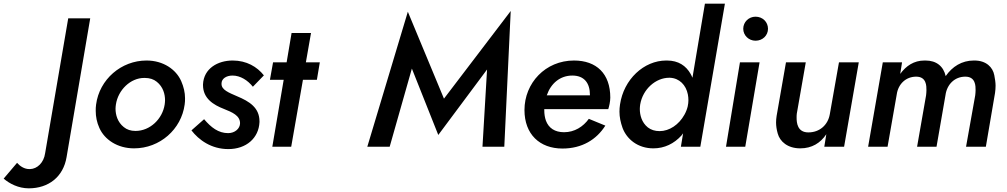

<svg xmlns="http://www.w3.org/2000/svg" viewBox="-205 -800 5489 1047"><path d="M-112 88 -185 174C-154 201 -105 227 -48 227C59 227 140 165 158 57L287 -700H167L41 36C34 87 -2 121 -41 122C-42 122 -44 122 -45 122C-72 122 -95 107 -112 88Z M319 -230C317 -218 317 -206 317 -195C317 -164 323 -133 337 -102C365 -39 435 9 526 9C667 9 784 -95 802 -230C804 -242 804 -253 804 -265C804 -295 797 -326 783 -358C755 -421 686 -470 594 -470C456 -470 337 -367 319 -230ZM427 -230C439 -310 507 -375 581 -375C583 -375 584 -375 585 -375C611 -375 633 -368 650 -354C685 -326 695 -286 695 -253C695 -246 694 -238 693 -230C681 -152 614 -86 534 -86C508 -86 487 -93 470 -107C436 -134 425 -174 425 -207C425 -215 426 -222 427 -230Z M908 -150 839 -89C879 -37 947 13 1040 13C1138 13 1206 -47 1210 -134C1210 -135 1210 -137 1210 -138C1210 -213 1155 -247 1088 -275C1042 -295 1003 -310 1003 -342C1003 -343 1003 -344 1003 -345C1003 -370 1028 -388 1063 -388C1106 -388 1146 -362 1174 -327L1234 -389C1197 -436 1139 -470 1064 -470C983 -470 906 -427 902 -340C902 -339 902 -337 902 -336C902 -263 959 -228 1016 -206C1061 -188 1104 -170 1104 -128C1104 -99 1076 -74 1039 -74C986 -74 946 -105 908 -150Z M1284 -460 1267 -365H1342L1280 0H1383L1447 -365H1523L1539 -460H1463L1491 -620H1385L1358 -460Z M2041 -426 2185 -64 2451 -421 2426 0H2545L2580 -740L2216 -262L2019 -736L1798 0H1920Z M2862 10C2969 10 3048 -39 3096 -115L3006 -152C2975 -109 2928 -79 2871 -79C2820 -79 2787 -102 2772 -142C2766 -159 2763 -178 2763 -199C2763 -201 2763 -203 2763 -205H3112C3117 -220 3123 -247 3123 -268C3123 -398 3048 -470 2925 -470C2769 -470 2655 -347 2655 -200C2655 -68 2738 10 2862 10ZM2776 -280 2777 -281C2799 -345 2849 -388 2916 -388C2981 -388 3012 -347 3012 -282C3012 -281 3012 -281 3012 -280Z M3639 -780 3571 -376C3568 -383 3565 -390 3561 -397C3536 -441 3495 -470 3432 -470C3431 -470 3429 -470 3428 -470C3306 -470 3196 -367 3176 -230C3174 -217 3173 -203 3173 -191C3173 -162 3179 -133 3190 -102C3213 -41 3273 9 3358 9C3419 9 3471 -17 3511 -61C3514 -65 3517 -69 3520 -73L3508 0H3614L3748 -780ZM3286 -230C3300 -314 3371 -376 3444 -376C3445 -376 3447 -376 3448 -376C3500 -374 3536 -336 3546 -285C3548 -275 3549 -264 3549 -253C3549 -248 3548 -243 3548 -237L3545 -219C3541 -203 3535 -188 3527 -174C3497 -120 3445 -85 3392 -85C3366 -85 3345 -92 3328 -105C3294 -132 3284 -173 3284 -206C3284 -214 3285 -222 3286 -230Z M3848 -643C3848 -607 3878 -578 3915 -578C3954 -578 3983 -607 3983 -643C3983 -680 3954 -709 3915 -709C3878 -709 3848 -680 3848 -643ZM3830 -460 3754 0H3859L3937 -460Z M4140 -180 4189 -460H4081L4030 -168C4028 -156 4027 -143 4027 -132C4027 -113 4030 -93 4036 -72C4048 -28 4090 9 4159 9C4222 9 4269 -20 4301 -68L4290 0H4398L4478 -460H4370L4320 -177C4310 -119 4265 -78 4203 -78C4143 -78 4139 -131 4139 -158C4139 -165 4139 -173 4140 -180Z M5221 -293C5223 -307 5224 -320 5224 -333C5224 -350 5221 -369 5217 -390C5209 -433 5173 -470 5109 -470C5108 -470 5106 -470 5105 -470C5040 -470 4988 -437 4952 -385C4940 -438 4902 -470 4842 -470C4840 -470 4838 -470 4836 -470C4779 -470 4736 -441 4704 -397L4714 -460H4609L4529 0H4635L4685 -285C4693 -342 4735 -382 4791 -382C4848 -382 4847 -330 4847 -308C4847 -299 4846 -290 4845 -280L4796 0H4902L4951 -282C4959 -340 5001 -382 5059 -382C5116 -382 5115 -330 5115 -308C5115 -299 5114 -290 5113 -280L5063 0H5171Z"/></svg>

Font: Jost Medium
Style: Italic
Weight: 500
Italic angle: -5°
Version: Version 3.710